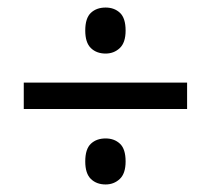

<svg xmlns="http://www.w3.org/2000/svg" viewBox="-20 -607 560 509"><path d="M260 -465Q236 -465 221 -479.5Q206 -494 206 -526Q206 -559 221 -573Q236 -587 260 -587Q283 -587 298 -573Q313 -559 313 -526Q313 -494 297.5 -479.5Q282 -465 260 -465ZM43 -318V-388H476V-318ZM260 -118Q236 -118 221 -132.5Q206 -147 206 -179Q206 -212 221 -226Q236 -240 260 -240Q283 -240 298 -226Q313 -212 313 -179Q313 -147 297.5 -132.5Q282 -118 260 -118Z"/></svg>

Font: Noto Sans Hebrew SemiCondensed
Style: Regular
Weight: 400
Width: 4
Designer: Monotype Design Team
Foundry: Monotype Imaging Inc.
Version: Version 2.004; ttfautohint (v1.8.4.7-5d5b)